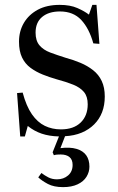

<svg xmlns="http://www.w3.org/2000/svg" viewBox="-20 -546 484 788"><path d="M239 222Q201 222 176.5 209Q152 196 137 182L150 164Q163 174 178.5 182Q194 190 214 190Q241 190 259.5 174Q278 158 278 131Q278 109 265 98.5Q252 88 229 88Q220 88 214 88.5Q208 89 201 91L196 79L222 14Q182 13 151 2.5Q120 -8 94 -29L82 14H63L50 -164L73 -166Q88 -110 111 -77Q134 -44 164 -29.5Q194 -15 230 -15Q282 -15 311 -43Q340 -71 340 -118Q340 -150 324.5 -168.5Q309 -187 280.5 -198.5Q252 -210 211 -221Q183 -229 155.5 -240Q128 -251 105.5 -267.5Q83 -284 70.5 -310Q58 -336 58 -375Q58 -418 78 -452Q98 -486 135 -506Q172 -526 225 -526Q268 -526 297.5 -513Q327 -500 345 -486L359 -526H376L388 -366L363 -368Q346 -429 313.5 -464Q281 -499 226 -499Q180 -499 153 -476.5Q126 -454 126 -412Q126 -379 142 -360Q158 -341 186 -330.5Q214 -320 249 -309Q282 -300 310.5 -288Q339 -276 362 -258Q385 -240 397.5 -213.5Q410 -187 410 -150Q410 -114 399 -85.5Q388 -57 366.5 -35.5Q345 -14 315 -1.5Q285 11 247 13L228 62Q267 57 294 65Q321 73 334 91.5Q347 110 347 138Q347 160 335 179.5Q323 199 298.5 210.5Q274 222 239 222Z"/></svg>

Font: Literata 60pt
Style: Regular
Weight: 400
Designer: Latin by Veronika Burian and Jose Scaglione. Greek by Irene Vlachou. Cyrillic by Vera Evstafieva.
Foundry: TypeTogether
Version: Version 3.002